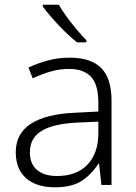

<svg xmlns="http://www.w3.org/2000/svg" viewBox="-20 -786 576 816"><path d="M276 -541Q366 -541 410 -497Q454 -453 454 -358V0H411L401 -90H398Q369 -45 327.5 -17.5Q286 10 212 10Q135 10 91 -28.5Q47 -67 47 -139Q47 -219 112 -260.5Q177 -302 301 -307L398 -312V-349Q398 -427 366.5 -460Q335 -493 274 -493Q233 -493 195 -482Q157 -471 119 -453L101 -499Q139 -517 183.5 -529Q228 -541 276 -541ZM308 -265Q206 -260 156.5 -229.5Q107 -199 107 -139Q107 -89 137.5 -63.5Q168 -38 222 -38Q305 -38 351 -85.5Q397 -133 398 -217V-269ZM230 -766Q242 -744 262.5 -716Q283 -688 305.5 -661Q328 -634 347 -615V-606H307Q282 -626 254 -653.5Q226 -681 201.5 -709Q177 -737 162 -758V-766Z"/></svg>

Font: Noto Traditional Nushu Light
Style: Regular
Weight: 300
Designer: LIU Zhao
Foundry: LiuZhao Studio
Version: Version 2.003; ttfautohint (v1.8.4.7-5d5b)